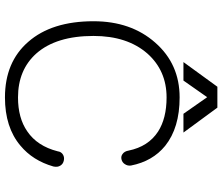

<svg xmlns="http://www.w3.org/2000/svg" viewBox="-82 -815 914 790"><g transform="rotate(90 375.0 -420.0)"><path d="M311.5 -717.8 379.9 -815.4 448.2 -717.8H525.4L422.9 -857.4H336.9L235.4 -717.8ZM380.9 -702.1Q243.2 -702.1 155.3 -601.6Q67.4 -502 67.4 -347.7Q67.4 -175.8 152.3 -79.1Q235.4 16.6 380.9 16.6Q503.9 16.6 579.1 -46.9Q640.6 -97.7 665 -182.6Q668.9 -200.2 661.1 -211.9Q654.3 -222.7 640.6 -225.6Q627.9 -228.5 617.2 -222.7Q604.5 -215.8 602.5 -200.2Q581.1 -116.2 520.5 -75.2Q465.8 -37.1 380.9 -37.1Q267.6 -37.1 200.2 -112.3Q127.9 -194.3 127.9 -347.7Q127.9 -486.3 200.2 -569.3Q270.5 -648.4 380.9 -648.4Q466.8 -648.4 521.5 -613.3Q583 -573.2 599.6 -492.2Q602.5 -474.6 614.3 -466.8Q624 -460 635.7 -462.9Q648.4 -465.8 655.3 -476.6Q663.1 -488.3 661.1 -502Q643.6 -590.8 580.1 -642.6Q505.9 -702.1 380.9 -702.1Z"/></g></svg>

Font: Gulim
Style: Regular
Weight: 400
Version: Version 2.21